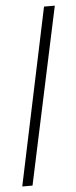

<svg xmlns="http://www.w3.org/2000/svg" viewBox="-51 -717 295 745"><g transform="rotate(-5 96.0 -344.0)"><path d="M5 0 150 -688H192L45 0Z"/></g></svg>

Font: Saira Ultra Condensed ExLight
Style: Italic
Weight: 200
Width: 1
Italic angle: -12°
Designer: Hector Gatti with collaboration of the Omnibus-Type team
Foundry: Omnibus-Type
Version: Version 1.001; ttfautohint (v1.8)